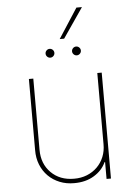

<svg xmlns="http://www.w3.org/2000/svg" viewBox="-60 -934 687 985"><g transform="rotate(-5 284.0 -441.0)"><path d="M96.2 0ZM282.7 7.1Q241.8 7.5 207.6 -6.4Q173.3 -20.2 148.4 -45.1Q123.6 -70 109.9 -104.2Q96.2 -138.5 96.6 -179V-545.5H119.3V-179Q119.3 -106.5 164.8 -61.1Q210.2 -15.6 282.7 -15.6Q319.2 -15.3 349.8 -27.5Q380.3 -39.8 402.5 -61.8Q424.7 -83.8 437 -113.8Q449.2 -143.8 448.9 -179V-545.5H471.6V0H448.9V-86.6H446Q427.2 -44.7 384.2 -18.8Q342 7.1 282.7 7.1ZM215.9 -644.9Q206.7 -644.9 199.9 -651.6Q193.2 -658.4 193.2 -667.6Q193.2 -676.8 199.9 -683.6Q206.7 -690.3 215.9 -690.3Q225.1 -690.3 231.9 -683.6Q238.6 -676.8 238.6 -667.6Q238.6 -658.4 231.9 -651.6Q225.1 -644.9 215.9 -644.9ZM352.3 -644.9Q343 -644.9 336.3 -651.6Q329.5 -658.4 329.5 -667.6Q329.5 -676.8 336.3 -683.6Q343 -690.3 352.3 -690.3Q361.5 -690.3 368.3 -683.6Q375 -676.8 375 -667.6Q375 -658.4 368.3 -651.6Q361.5 -644.9 352.3 -644.9ZM294.7 -735.8H272L371.4 -889.2H399.9Z"/></g></svg>

Font: Linik Sans Thin
Style: Regular
Weight: 100
Designer: Fonts by Rasmus Andersson / Changes by Cristiano Sobral with parts from Marc Monis
Foundry: rsms
Version: Version 3.020; ttfautohint (v1.6)